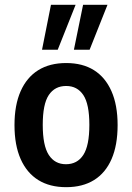

<svg xmlns="http://www.w3.org/2000/svg" viewBox="-20 -765 547 795"><path d="M254 10Q186 10 138.5 -19.5Q91 -49 65.5 -106.5Q40 -164 40 -247Q40 -330 65.5 -387.5Q91 -445 138.5 -474.5Q186 -504 254 -504Q322 -504 369 -474.5Q416 -445 441.5 -387.5Q467 -330 467 -247Q467 -164 442 -106.5Q417 -49 369.5 -19.5Q322 10 254 10ZM253 -85Q300 -85 325 -123.5Q350 -162 350 -248Q350 -334 325 -371.5Q300 -409 254 -409Q207 -409 182 -371.5Q157 -334 157 -248Q157 -162 182 -123.5Q207 -85 253 -85ZM286 -559 324 -745H425L351 -559ZM154 -559 191 -745H293L219 -559Z"/></svg>

Font: Nunito Sans 10pt Condensed
Style: Bold
Weight: 700
Width: 3
Designer: Vernon Adams
Foundry: Vernon Adams
Version: Version 3.101;gftools[0.9.27]